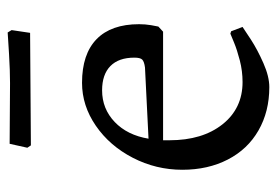

<svg xmlns="http://www.w3.org/2000/svg" viewBox="-128 -564 705 488"><g transform="rotate(-90 224.0 -320.5)"><path d="M259 -56Q287 -56 314 -63Q341 -70 359 -77.5Q377 -85 382 -87L388 -85L399 -56Q392 -51 366.5 -34.5Q341 -18 307 -3Q273 12 246 12Q184 12 136 -15.5Q88 -43 62 -93.5Q36 -144 36 -209Q36 -276 66.5 -335Q97 -394 148 -429Q199 -464 257 -464Q330 -464 368 -427Q406 -390 406 -319Q406 -303 403.5 -288.5Q401 -274 400 -270L387 -258H111V-242Q111 -158 151.5 -107Q192 -56 259 -56ZM321 -331Q321 -371 299.5 -392Q278 -413 238 -413Q191 -413 157.5 -381Q124 -349 115 -295L296 -304Q311 -306 316 -311Q321 -316 321 -331ZM242 -595 98 -594 92 -603 102 -648 256 -647Q287 -647 329.5 -649.5Q372 -652 385 -653L391 -643L384 -596Z"/></g></svg>

Font: Sahitya
Style: Regular
Weight: 400
Designer: Juan Pablo del Peral
Foundry: Juan Pablo del Peral (http://www.huertatipografica.com)
Version: Version 1.001;PS 001.000;hotconv 1.0.70;makeotf.lib2.5.58329